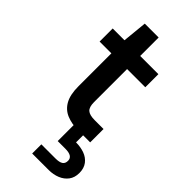

<svg xmlns="http://www.w3.org/2000/svg" viewBox="-288 -718 1037 1037"><g transform="rotate(45 230.5 -199.0)"><path d="M293 0Q243 0 205 -16Q167 -32 146.5 -69Q126 -106 126 -169V-421H36V-521H126L140 -662H246V-521H385V-421H246V-169Q246 -131 262 -116.5Q278 -102 318 -102H385V0ZM206 264V194H314Q343 194 357 185Q371 176 371 155Q371 137 357 128Q343 119 314 119H256V-5H331V54Q366 54 395.5 64.5Q425 75 443 98.5Q461 122 461 158Q461 193 443.5 216.5Q426 240 396.5 252Q367 264 332 264Z"/></g></svg>

Font: DM Sans 10pt SemiBold
Style: Regular
Weight: 600
Version: Version 4.004;gftools[0.9.30]